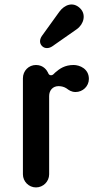

<svg xmlns="http://www.w3.org/2000/svg" viewBox="-20 -817 454 847"><path d="M304.7 -530.3C265.6 -530.3 242.7 -513.7 223.6 -497.1C217.8 -491.2 212.9 -484.9 205.1 -484.9C196.8 -484.9 193.8 -491.2 191.4 -497.1C187.5 -504.9 173.3 -530.3 138.7 -530.3C106.9 -530.3 81.1 -504.9 81.1 -471.7V-47.9C81.1 -16.6 106.9 9.8 138.7 9.8C170.9 9.8 196.8 -16.6 196.8 -47.9V-393.1C196.8 -418.5 212.9 -437 238.3 -437C251.5 -437 263.7 -433.6 273.9 -426.8C283.2 -419.9 294.4 -411.1 313.5 -411.1C345.2 -411.1 372.1 -436.5 372.1 -468.8C372.1 -513.7 331.5 -530.3 304.7 -530.3ZM165 -658.7C154.8 -644 152.8 -626.5 165.5 -613.8C177.7 -601.1 196.8 -603 210.9 -612.8L318.4 -688C350.1 -710 361.3 -753.9 333 -780.8C301.8 -811 264.2 -795.9 241.7 -765.1Z"/></svg>

Font: Supermercado One
Style: Regular
Weight: 400
Designer: James Grieshaber
Foundry: James Grieshaber
Version: Version 1.002